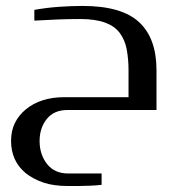

<svg xmlns="http://www.w3.org/2000/svg" viewBox="-20 -369 597 644"><path d="M411.1 -43V-134.8Q411.1 -170.4 404.8 -204.6Q398.9 -234.9 381.8 -258.3Q364.7 -281.2 333 -293Q299.3 -305.2 249 -305.2Q210.9 -305.2 173.3 -303.7Q153.8 -302.7 95.2 -299.8V-335.9Q136.7 -343.3 178.7 -346.2Q220.7 -349.1 256.8 -349.1Q387.7 -349.1 446.3 -294.9Q504.9 -240.7 504.9 -133.8V0H206.1Q161.1 0 137.2 29.8Q112.8 60.1 112.8 104Q112.8 149.4 138.2 181.6Q163.1 212.9 209 212.9H320.8V251Q299.3 253.4 280.3 253.9Q253.9 254.9 244.1 254.9H208Q160.2 254.9 126.5 243.7Q90.8 231.4 66.4 211.9Q41.5 191.4 29.3 164.1Q17.1 136.7 17.1 104Q17.1 69.8 29.8 43.9Q43 17.1 66.9 -2.4Q91.3 -22.5 123.5 -32.7Q155.8 -43 194.8 -43Z"/></svg>

Font: SimahzazaarabicW05-Regular
Style: Regular
Weight: 400
Designer: Ahmed zaza
Foundry: Ahmed zaza
Version: Version 1.001